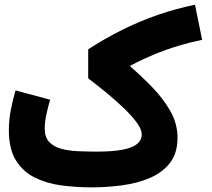

<svg xmlns="http://www.w3.org/2000/svg" viewBox="-20 -806 913 826"><path d="M46.9 -417Q36.1 -381.3 27.1 -336.2Q18.1 -291 18.1 -246.1Q18.1 -165.5 48.1 -116.7Q78.1 -67.9 128.9 -42.5Q179.7 -17.1 243.4 -8.5Q307.1 0 375 0Q440.4 0 505.6 -8.8Q570.8 -17.6 624.8 -40.5Q678.7 -63.5 711.2 -105.2Q743.7 -147 743.7 -212.9Q743.7 -273.9 712.9 -328.1Q682.1 -382.3 635 -430.7Q587.9 -479 539.1 -521.5V-522.5Q590.3 -549.8 641.6 -571Q692.9 -592.3 744.9 -608.2Q796.9 -624 849.6 -634.8L818.8 -785.6Q737.3 -769 658.4 -741.7Q579.6 -714.4 504.6 -677Q429.7 -639.6 359.4 -593.8V-468.8Q397.5 -440.4 437.7 -407.2Q478 -374 512.7 -340.8Q547.4 -307.6 568.6 -278.3Q589.8 -249 589.8 -228Q589.8 -203.1 569.6 -186.5Q549.3 -169.9 506.8 -161.9Q464.4 -153.8 397.5 -153.8Q356 -153.8 315.7 -155.5Q275.4 -157.2 243.2 -166Q210.9 -174.8 191.7 -195.3Q172.4 -215.8 172.4 -252.9Q172.4 -282.7 180.2 -317.1Q188 -351.6 195.8 -377Z"/></svg>

Font: Estedad-VF-FD Black
Style: Regular
Weight: 900
Designer: Amin Abedi
Version: Version 4.000